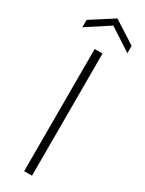

<svg xmlns="http://www.w3.org/2000/svg" viewBox="-262 -920 722 953"><g transform="rotate(30 99.0 -444.0)"><path d="M77 0V-700H122V0ZM-30 -763V-805L99 -888L228 -805V-763L99 -847Z"/></g></svg>

Font: DM Sans 17pt ExtraLight
Style: Regular
Weight: 250
Version: Version 4.004;gftools[0.9.30]